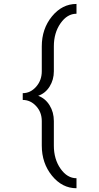

<svg xmlns="http://www.w3.org/2000/svg" viewBox="-20 -785 513 994"><path d="M97.7 -302.7Q137.7 -302.7 167 -335.9Q196.3 -369.1 196.3 -416V-544.9Q196.3 -635.7 249 -700.2Q301.8 -764.6 376 -764.6V-713.9Q328.1 -713.9 293.5 -664.6Q258.8 -615.2 258.8 -544.9V-416Q258.8 -372.1 236.8 -336.9Q214.8 -301.8 177.7 -289.1Q214.8 -275.4 236.8 -239.7Q258.8 -204.1 258.8 -158.2V-31.2Q258.8 39.1 293.5 88.4Q328.1 137.7 376 137.7V189.5Q301.8 189.5 249 124.5Q196.3 59.6 196.3 -31.2V-158.2Q196.3 -204.1 167 -235.8Q137.7 -267.6 97.7 -267.6Z"/></svg>

Font: Lohit Devanagari
Style: Regular
Weight: 400
Version: 2.95.4